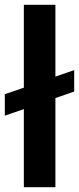

<svg xmlns="http://www.w3.org/2000/svg" viewBox="-38 -777 328 797"><path d="M61 -324 -18 -297V-386L61 -413V-757H192V-459L270 -486V-397L192 -370V0H61Z"/></svg>

Font: Evergrow Sans
Style: Bold
Weight: 700
Foundry: 10Web
Version: Version 1.000